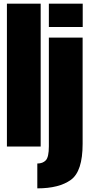

<svg xmlns="http://www.w3.org/2000/svg" viewBox="-20 -805 494 1055"><path d="M18 0H203.5V-785H18ZM185 230Q305 230 369.5 183.2Q434 136.5 434 -14.5V-598.5H248.5V-1Q248.5 58 231.8 75.8Q215 93.5 185 93.5ZM248.5 -785V-656.5H434.5V-785Z"/></svg>

Font: Anybody ExtraCondensed Black
Style: Regular
Weight: 900
Width: 2
Version: Version 1.113;gftools[0.9.25]